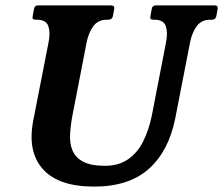

<svg xmlns="http://www.w3.org/2000/svg" viewBox="-20 -680 826 711"><path d="M775 -660Q788 -660 786 -647L781 -620Q778 -607 765 -607H759Q726 -607 708.5 -583Q691 -559 684 -524L629 -242Q605 -121 531.5 -55Q458 11 328 11Q197 11 139 -53.5Q81 -118 103 -233L160 -524Q167 -559 159 -583Q151 -607 117 -607H111Q98 -607 101 -620L106 -647Q108 -660 121 -660H391Q405 -660 403 -647L398 -620Q395 -607 381 -607H376Q343 -607 325.5 -583Q308 -559 301 -524L248 -251Q241 -214 239.5 -180.5Q238 -147 249 -121.5Q260 -96 288.5 -81Q317 -66 369 -66Q419 -66 454 -90Q489 -114 510 -156Q531 -198 542 -251L595 -524Q602 -559 594 -583Q586 -607 552 -607H547Q534 -607 537 -620L542 -647Q544 -660 557 -660Z"/></svg>

Font: Young Serif Light
Style: Italic
Weight: 300
Italic angle: -10.979°
Designer: Bastien Sozeau
Foundry: NBR — Bastien Sozeau
Version: Version 5.001